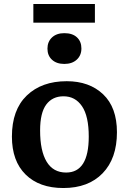

<svg xmlns="http://www.w3.org/2000/svg" viewBox="-20 -933 649 967"><path d="M299 14Q178 14 109 -54Q40 -122 40 -245Q40 -380 115 -452Q190 -524 316 -524Q430 -524 499.5 -458Q569 -392 569 -267Q569 -135 497 -60.5Q425 14 299 14ZM313 -64Q427 -64 427 -245Q427 -348 393 -398Q359 -448 300 -448Q244 -448 213 -406.5Q182 -365 182 -276Q182 -173 215 -118.5Q248 -64 313 -64ZM304 -611Q265 -611 242 -632Q219 -653 219 -688Q219 -723 242 -744.5Q265 -766 304 -766Q345 -766 367.5 -745Q390 -724 390 -689Q390 -654 366.5 -632.5Q343 -611 304 -611ZM148 -819V-913H458V-819Z"/></svg>

Font: Literata SemiBold
Style: Regular
Weight: 600
Designer: Latin by Veronika Burian and Jose Scaglione. Greek by Irene Vlachou. Cyrillic by Vera Evstafieva.
Foundry: TypeTogether
Version: Version 3.103; ttfautohint (v1.8.4.7-5d5b);gftools[0.9.29]